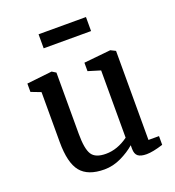

<svg xmlns="http://www.w3.org/2000/svg" viewBox="-141 -888 924 1011"><g transform="rotate(-20 321.0 -382.0)"><path d="M508.3 11.7Q476.1 11.7 460.7 -0.2Q445.3 -12.2 445.3 -41.5V-61.5Q412.6 -32.7 366.5 -10.7Q320.3 11.2 272.5 11.2Q180.7 11.2 140.1 -38.6Q99.6 -88.4 99.6 -205.1V-484.9L44.9 -505.9V-552.7L186 -568.4H186.5L208.5 -554.7V-210.9Q208.5 -127.4 228.8 -95.5Q249 -63.5 308.1 -63.5Q372.6 -63.5 433.6 -107.9V-484.9L364.7 -505.9V-553.2L514.2 -568.4H515.1L542.5 -554.7V-55.7H601.6V-6.8Q543.5 11.7 508.3 11.7ZM189 -697.8V-776.4H454.6V-697.8Z"/></g></svg>

Font: HaufeMerriweather
Style: Regular
Weight: 400
Designer: Eben Sorkin ( eben@eyebytes.com )
Foundry: Eben Sorkin
Version: Version 1.56